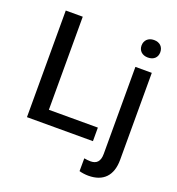

<svg xmlns="http://www.w3.org/2000/svg" viewBox="-163 -858 1109 1203"><g transform="rotate(20 392.0 -257.0)"><path d="M514.6 -90.3H188V-710.9H74.7V0H514.6ZM605.5 -528.3V51.8C605.5 103.5 582.5 124 543 124C529.8 124 513.7 122.1 500.5 119.6L500 205.1C518.1 210.4 541.5 213.4 561 213.4C660.6 213.4 714.8 156.7 714.8 51.8V-528.3ZM595.7 -667.5C595.7 -633.8 619.6 -609.9 658.2 -609.9C698.2 -609.9 720.7 -633.8 720.7 -667.5C720.7 -701.7 698.2 -726.6 658.2 -726.6C619.6 -726.6 595.7 -701.7 595.7 -667.5Z"/></g></svg>

Font: Bert Sans Medium
Style: Regular
Weight: 500
Designer: Christian Robertson (Google), Cristiano Sobral
Foundry: Google, Cristiano Sobral
Version: Version 3.101